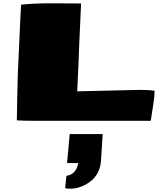

<svg xmlns="http://www.w3.org/2000/svg" viewBox="-20 -729 985 1163"><path d="M405.8 414.1Q386.2 414.1 374.5 410.6L382.3 335.9Q440.9 328.1 454.1 258.8H386.2L402.3 83H602.1L591.8 243.7Q585.4 342.8 497.6 389.6Q451.7 414.1 405.8 414.1ZM893.1 2.9H206.1Q124.5 2.9 82 0L84 -118.7L87.9 -278.3Q88.9 -292 96.4 -467.5Q104 -643.1 107.9 -700.7Q181.6 -709 290.8 -709Q399.9 -709 471.2 -708L460 -463.9Q459 -415.5 447.8 -175.8L824.2 -184.6Q880.9 -184.6 916.5 -179.2Q916.5 -147.9 908.7 -97.7Z"/></svg>

Font: Seymour One
Style: Book
Weight: 400
Designer: vernon adams
Foundry: vernon adams
Version: Version 1.000; ttfautohint (v0.93) -l 8 -r 50 -G 200 -x 0 -w